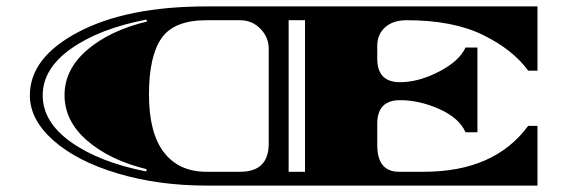

<svg xmlns="http://www.w3.org/2000/svg" viewBox="-20 -578 1774 598"><path d="M623 -558H1654V-358H1625Q1577 -424 1483.5 -469.5Q1390 -515 1247 -515Q1204 -515 1179.5 -493Q1155 -471 1155 -435V-395Q1155 -322 1226 -322Q1283 -322 1346.5 -354.5Q1410 -387 1430 -430H1467V-166H1430Q1410 -211 1348 -238.5Q1286 -266 1226 -266Q1155 -266 1155 -193V-126Q1155 -43 1223 -43H1300Q1520 -43 1625 -186H1654V0H623Q474 0 347.5 -37.5Q221 -75 147 -140Q73 -205 73 -281Q73 -399 224.5 -478.5Q376 -558 623 -558ZM438 -511 436 -517Q290 -489 201.5 -426.5Q113 -364 113 -281Q113 -198 201 -135.5Q289 -73 435 -44L437 -51Q322 -79 251.5 -140Q181 -201 181 -281.5Q181 -362 251.5 -422.5Q322 -483 438 -511ZM728 -515H623Q522 -515 483 -459Q444 -403 444 -283.5Q444 -164 490.5 -103.5Q537 -43 623 -43H728Q817 -43 817 -131V-426Q817 -462 791 -488.5Q765 -515 728 -515ZM879 -43H930V-515H879Z"/></svg>

Font: Diplomata SC
Style: Regular
Weight: 400
Width: 7
Designer: Eduardo Rodriguez Tunni
Foundry: Eduardo Rodriguez Tunni
Version: Version 1.001